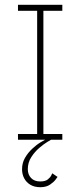

<svg xmlns="http://www.w3.org/2000/svg" viewBox="-20 -583 345 801"><path d="M135 -18V-545H161V-18ZM55 0V-24H240V0ZM55 -538V-563H240V-538ZM148 198Q124 198 107 188Q90 178 81 161Q72 144 72 123Q72 97 84 76Q96 55 114 38Q132 21 150.5 10Q169 -1 181 -7Q193 -13 193 -13V0Q193 0 178.5 8.5Q164 17 144.5 33.5Q125 50 110.5 72.5Q96 95 96 123Q96 145 109.5 159.5Q123 174 148 174Q169 174 179.5 165.5Q190 157 194 148.5Q198 140 198 140L220 155Q220 155 212.5 165.5Q205 176 189 187Q173 198 148 198Z"/></svg>

Font: Darker Grotesque Light
Style: Regular
Weight: 300
Designer: Gabriel Lam
Foundry: TypeRant
Version: Version 1.000;gftools[0.9.28]